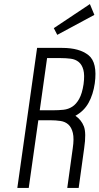

<svg xmlns="http://www.w3.org/2000/svg" viewBox="-20 -922 488 942"><path d="M285 -687H162L65 0H121L168 -332H227Q254 -332 277 -328.5Q300 -325 315.5 -311Q331 -297 337.5 -269.5Q344 -242 337 -195L310 0H366L393 -195Q404 -270 391.5 -302Q379 -334 350 -354Q392 -377 414.5 -417.5Q437 -458 445 -513Q459 -615 414.5 -651Q370 -687 285 -687ZM390 -509Q383 -463 368.5 -437Q354 -411 334.5 -398.5Q315 -386 291.5 -383.5Q268 -381 242 -381H175L211 -637H278Q304 -637 327 -634Q350 -631 366 -618Q382 -605 389 -579.5Q396 -554 390 -509ZM261 -751 443 -849 421 -902 244 -784Z"/></svg>

Font: Secuela ExtLt
Style: Italic
Weight: 200
Italic angle: -8°
Designer: Fernando Haro
Foundry: deFharo
Version: Version 1.704